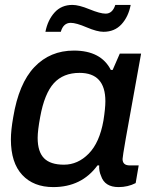

<svg xmlns="http://www.w3.org/2000/svg" viewBox="-20 -742 613 774"><path d="M163.1 -613.8Q172.4 -661.1 200 -691.7Q227.5 -722.2 272 -722.2Q297.9 -722.2 340.8 -704.6Q383.8 -687 405.8 -687Q433.6 -687 444.8 -722.2H506.8Q497.6 -674.3 469.7 -644Q441.9 -613.8 397 -613.8Q371.6 -613.8 329.3 -631.8Q287.1 -649.9 265.1 -649.9Q235.4 -649.9 225.1 -613.8ZM194.8 12.2Q115.2 12.2 69.6 -36.9Q23.9 -85.9 23.9 -180.2Q23.9 -216.3 33.2 -269Q55.7 -405.8 118.9 -471.9Q182.1 -538.1 277.8 -538.1Q387.2 -538.1 426.8 -460H434.1L462.9 -525.9H548.8L525.9 -398.9Q474.1 -117.2 474.1 -101.1Q474.1 -75.2 502.9 -75.2H539.1L526.9 -3.9Q495.6 12.2 458 12.2Q401.9 12.2 387.2 -33.2Q378.4 -52.7 379.9 -75.2H373Q309.1 12.2 194.8 12.2ZM237.8 -78.1Q293.9 -78.1 337.6 -122.6Q381.3 -167 397 -255.9Q404.8 -305.2 404.8 -334Q404.8 -448.2 300.8 -448.2Q234.9 -448.2 197 -406.5Q159.2 -364.7 142.1 -271Q131.8 -215.8 131.8 -186Q131.8 -130.4 157.5 -104.2Q183.1 -78.1 237.8 -78.1Z"/></svg>

Font: Archivo Medium
Style: Italic
Weight: 500
Italic angle: -10°
Designer: Hector Gatti
Foundry: Omnibus-Type
Version: Version 2.001